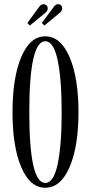

<svg xmlns="http://www.w3.org/2000/svg" viewBox="-20 -884 433 915"><path d="M191.4 -762.2 179.2 -774.4 232.9 -846.7Q245.6 -867.7 262.2 -863.3Q274.9 -859.9 276.4 -846.7Q277.3 -832 261.7 -820.3ZM122.1 -762.2 110.4 -774.4 163.1 -846.7Q176.3 -867.7 193.4 -862.8Q206.1 -859.4 207.5 -845.7Q209 -832 192.9 -820.3ZM195.8 10.7Q123 10.7 81.3 -87.4Q39.6 -185.5 39.6 -349.1Q39.6 -513.7 81.3 -612.3Q123 -710.9 195.8 -710.9Q269 -710.9 311.5 -612.1Q354 -513.2 354 -349.1Q354 -185.5 311.5 -87.4Q269 10.7 195.8 10.7ZM195.8 -12.2Q235.8 -12.2 254.9 -102.3Q273.9 -192.4 273.9 -349.1Q273.9 -505.9 254.9 -596.7Q235.8 -687.5 195.8 -687.5Q119.6 -687.5 119.6 -349.1Q119.6 -12.2 195.8 -12.2Z"/></svg>

Font: Imbue
Style: Regular
Weight: 400
Designer: Tyler Finck
Foundry: Etcetera Type Company
Version: Version 0.910